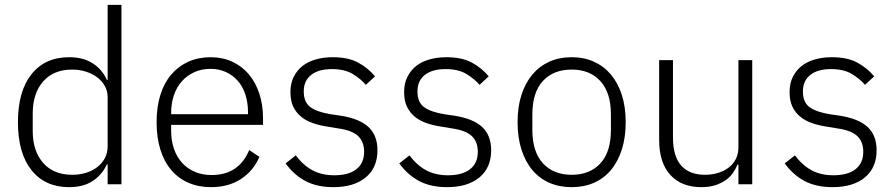

<svg xmlns="http://www.w3.org/2000/svg" viewBox="-20 -760 3693 792"><path d="M424 -82H421Q401 -39 362.5 -13.5Q324 12 265 12Q166 12 110 -58Q54 -128 54 -256Q54 -384 110 -454Q166 -524 265 -524Q324 -524 363 -498.5Q402 -473 421 -430H424V-740H481V0H424ZM278 -39Q308 -39 334.5 -47Q361 -55 381 -70.5Q401 -86 412.5 -107.5Q424 -129 424 -156V-359Q424 -384 412.5 -405Q401 -426 381 -441Q361 -456 334.5 -464.5Q308 -473 278 -473Q201 -473 158 -424Q115 -375 115 -292V-220Q115 -137 158 -88Q201 -39 278 -39Z M850 12Q799 12 757.5 -6Q716 -24 686.5 -58.5Q657 -93 641.5 -143Q626 -193 626 -256Q626 -319 641.5 -368.5Q657 -418 686.5 -452.5Q716 -487 757 -505.5Q798 -524 849 -524Q898 -524 938 -505.5Q978 -487 1006 -454Q1034 -421 1049.5 -374.5Q1065 -328 1065 -272V-245H686V-220Q686 -180 697.5 -146.5Q709 -113 730.5 -89Q752 -65 783 -51.5Q814 -38 853 -38Q965 -38 1008 -141L1050 -113Q1026 -56 974.5 -22Q923 12 850 12ZM849 -476Q812 -476 782 -462.5Q752 -449 730.5 -425Q709 -401 697.5 -367.5Q686 -334 686 -294V-289H1003V-297Q1003 -337 992 -370.5Q981 -404 960.5 -427Q940 -450 911.5 -463Q883 -476 849 -476Z M1355 12Q1288 12 1240.5 -13Q1193 -38 1158 -86L1200 -119Q1232 -77 1270 -57Q1308 -37 1359 -37Q1418 -37 1450 -62Q1482 -87 1482 -134Q1482 -175 1457.5 -198.5Q1433 -222 1377 -230L1335 -237Q1300 -242 1271 -252Q1242 -262 1221.5 -279Q1201 -296 1189.5 -320.5Q1178 -345 1178 -380Q1178 -416 1191.5 -443Q1205 -470 1228 -488Q1251 -506 1283 -515Q1315 -524 1352 -524Q1416 -524 1457 -502Q1498 -480 1527 -445L1489 -410Q1469 -434 1435.5 -454.5Q1402 -475 1349 -475Q1294 -475 1263.5 -451Q1233 -427 1233 -383Q1233 -338 1260.5 -318Q1288 -298 1343 -289L1384 -283Q1462 -271 1499.5 -236.5Q1537 -202 1537 -140Q1537 -68 1488.5 -28Q1440 12 1355 12Z M1824 12Q1757 12 1709.5 -13Q1662 -38 1627 -86L1669 -119Q1701 -77 1739 -57Q1777 -37 1828 -37Q1887 -37 1919 -62Q1951 -87 1951 -134Q1951 -175 1926.5 -198.5Q1902 -222 1846 -230L1804 -237Q1769 -242 1740 -252Q1711 -262 1690.5 -279Q1670 -296 1658.5 -320.5Q1647 -345 1647 -380Q1647 -416 1660.5 -443Q1674 -470 1697 -488Q1720 -506 1752 -515Q1784 -524 1821 -524Q1885 -524 1926 -502Q1967 -480 1996 -445L1958 -410Q1938 -434 1904.5 -454.5Q1871 -475 1818 -475Q1763 -475 1732.5 -451Q1702 -427 1702 -383Q1702 -338 1729.5 -318Q1757 -298 1812 -289L1853 -283Q1931 -271 1968.5 -236.5Q2006 -202 2006 -140Q2006 -68 1957.5 -28Q1909 12 1824 12Z M2338 12Q2287 12 2246 -6Q2205 -24 2176 -58.5Q2147 -93 2131 -143Q2115 -193 2115 -256Q2115 -319 2131 -368.5Q2147 -418 2176 -452.5Q2205 -487 2246 -505.5Q2287 -524 2338 -524Q2389 -524 2430 -505.5Q2471 -487 2500 -452.5Q2529 -418 2545 -368.5Q2561 -319 2561 -256Q2561 -193 2545 -143Q2529 -93 2500 -58.5Q2471 -24 2430 -6Q2389 12 2338 12ZM2338 -39Q2413 -39 2456.5 -86Q2500 -133 2500 -224V-288Q2500 -378 2456.5 -425.5Q2413 -473 2338 -473Q2263 -473 2219.5 -426Q2176 -379 2176 -288V-224Q2176 -134 2219.5 -86.5Q2263 -39 2338 -39Z M3026 -81H3022Q3015 -63 3003 -46Q2991 -29 2973 -16.5Q2955 -4 2930.5 4Q2906 12 2873 12Q2791 12 2745 -38.5Q2699 -89 2699 -183V-512H2756V-194Q2756 -115 2790 -77Q2824 -39 2888 -39Q2915 -39 2939.5 -46Q2964 -53 2983.5 -67Q3003 -81 3014.5 -102.5Q3026 -124 3026 -153V-512H3083V0H3026Z M3414 12Q3347 12 3299.5 -13Q3252 -38 3217 -86L3259 -119Q3291 -77 3329 -57Q3367 -37 3418 -37Q3477 -37 3509 -62Q3541 -87 3541 -134Q3541 -175 3516.5 -198.5Q3492 -222 3436 -230L3394 -237Q3359 -242 3330 -252Q3301 -262 3280.5 -279Q3260 -296 3248.5 -320.5Q3237 -345 3237 -380Q3237 -416 3250.5 -443Q3264 -470 3287 -488Q3310 -506 3342 -515Q3374 -524 3411 -524Q3475 -524 3516 -502Q3557 -480 3586 -445L3548 -410Q3528 -434 3494.5 -454.5Q3461 -475 3408 -475Q3353 -475 3322.5 -451Q3292 -427 3292 -383Q3292 -338 3319.5 -318Q3347 -298 3402 -289L3443 -283Q3521 -271 3558.5 -236.5Q3596 -202 3596 -140Q3596 -68 3547.5 -28Q3499 12 3414 12Z"/></svg>

Font: IBM Plex Sans Devanagari Light
Style: Regular
Weight: 300
Designer: Mike Abbink, Paul van der Laan, Pieter van Rosmalen, Erin McLaughlin
Foundry: Bold Monday
Version: Version 1.1